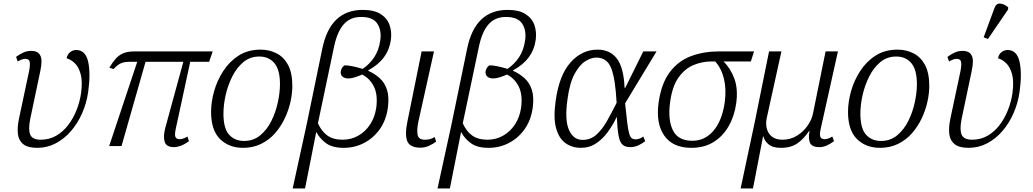

<svg xmlns="http://www.w3.org/2000/svg" viewBox="-20 -827 5847 1087"><path d="M191 10Q138 10 112 -10.5Q86 -31 81.5 -67.5Q77 -104 87 -153L145 -426Q152 -464 147.5 -479Q143 -494 123 -494Q106 -494 80 -479L71 -505Q88 -518 110 -528.5Q132 -539 155 -539Q188 -539 201.5 -523Q215 -507 215 -481Q215 -455 208 -424L151 -153Q139 -92 151.5 -64Q164 -36 211 -36Q259 -36 298 -58.5Q337 -81 366 -119Q395 -157 413.5 -204Q432 -251 439 -300Q448 -367 436.5 -408Q425 -449 402.5 -470Q380 -491 357 -497Q362 -521 378 -532.5Q394 -544 411 -544Q464 -544 479 -478Q494 -412 479 -305Q470 -243 445 -186Q420 -129 382 -85Q344 -41 295.5 -15.5Q247 10 191 10Z M598 0 757 -477H711Q682 -477 663 -468Q644 -459 623 -436L599 -444Q617 -474 635 -494.5Q653 -515 678 -525.5Q703 -536 743 -536H1184L1164 -477H1057L976 -102Q967 -63 973.5 -51Q980 -39 996 -39Q1017 -39 1041 -54L1050 -28Q1024 -9 1003 -1.5Q982 6 965 6Q921 6 912 -25Q903 -56 916 -104L1018 -477H804L668 0Z M1356 10Q1276 10 1225.5 -40Q1175 -90 1175 -194Q1175 -249 1192 -310Q1209 -371 1244 -425Q1279 -479 1331.5 -512.5Q1384 -546 1456 -546Q1505 -546 1546 -525Q1587 -504 1611 -459Q1635 -414 1635 -341Q1635 -298 1624.5 -250.5Q1614 -203 1592 -156.5Q1570 -110 1537 -72.5Q1504 -35 1458.5 -12.5Q1413 10 1356 10ZM1362 -29Q1415 -29 1453.5 -61Q1492 -93 1516.5 -142.5Q1541 -192 1553 -247.5Q1565 -303 1565 -351Q1565 -432 1533.5 -469.5Q1502 -507 1448 -507Q1396 -507 1358 -475.5Q1320 -444 1295 -394Q1270 -344 1257.5 -288.5Q1245 -233 1245 -184Q1245 -100 1277 -64.5Q1309 -29 1362 -29Z M1637 240 1716 -122 1805 -553Q1850 -771 2034 -771Q2097 -771 2134 -748Q2171 -725 2185 -686.5Q2199 -648 2193 -602Q2178 -490 2065 -429V-426Q2101 -410 2129.5 -384.5Q2158 -359 2171 -318.5Q2184 -278 2176 -217Q2166 -146 2130 -95.5Q2094 -45 2041 -17.5Q1988 10 1926 10Q1861 10 1825 -17Q1789 -44 1772 -78H1770L1707 240ZM1920 -36Q1968 -36 2008.5 -59Q2049 -82 2075.5 -122.5Q2102 -163 2110 -216Q2120 -291 2096.5 -337.5Q2073 -384 2030 -405Q2013 -397 1991 -390Q1969 -383 1955 -383Q1933 -382 1920 -392.5Q1907 -403 1909 -422Q1910 -429 1914.5 -439Q1919 -449 1930 -457Q1945 -458 1975 -452Q2005 -446 2033 -437Q2071 -462 2098 -502Q2125 -542 2133 -599Q2141 -656 2116 -693.5Q2091 -731 2025 -731Q1963 -731 1926.5 -690Q1890 -649 1872 -566L1780 -129Q1800 -84 1833 -60Q1866 -36 1920 -36Z M2361 9Q2300 9 2285.5 -28.5Q2271 -66 2287 -141L2367 -536H2437L2349 -140Q2339 -95 2344 -65.5Q2349 -36 2385 -36Q2401 -36 2413 -39Q2425 -42 2441 -51L2449 -25Q2432 -12 2408.5 -1.5Q2385 9 2361 9Z M2457 240 2536 -122 2625 -553Q2670 -771 2854 -771Q2917 -771 2954 -748Q2991 -725 3005 -686.5Q3019 -648 3013 -602Q2998 -490 2885 -429V-426Q2921 -410 2949.5 -384.5Q2978 -359 2991 -318.5Q3004 -278 2996 -217Q2986 -146 2950 -95.5Q2914 -45 2861 -17.5Q2808 10 2746 10Q2681 10 2645 -17Q2609 -44 2592 -78H2590L2527 240ZM2740 -36Q2788 -36 2828.5 -59Q2869 -82 2895.5 -122.5Q2922 -163 2930 -216Q2940 -291 2916.5 -337.5Q2893 -384 2850 -405Q2833 -397 2811 -390Q2789 -383 2775 -383Q2753 -382 2740 -392.5Q2727 -403 2729 -422Q2730 -429 2734.5 -439Q2739 -449 2750 -457Q2765 -458 2795 -452Q2825 -446 2853 -437Q2891 -462 2918 -502Q2945 -542 2953 -599Q2961 -656 2936 -693.5Q2911 -731 2845 -731Q2783 -731 2746.5 -690Q2710 -649 2692 -566L2600 -129Q2620 -84 2653 -60Q2686 -36 2740 -36Z M3268 10Q3220 10 3182.5 -16Q3145 -42 3128.5 -100.5Q3112 -159 3126 -257Q3146 -402 3210.5 -474Q3275 -546 3363 -546Q3433 -546 3472 -496Q3511 -446 3516 -330H3520L3622 -536H3697L3519 -242Q3526 -174 3531 -133Q3536 -92 3542 -71.5Q3548 -51 3556.5 -44.5Q3565 -38 3579 -38Q3590 -38 3601.5 -42.5Q3613 -47 3622 -54L3633 -28Q3620 -17 3597 -5.5Q3574 6 3548 6Q3520 6 3504.5 -8Q3489 -22 3482 -59Q3475 -96 3472 -166Q3451 -121 3422 -81Q3393 -41 3355 -15.5Q3317 10 3268 10ZM3278 -35Q3324 -35 3357 -65Q3390 -95 3417 -143Q3444 -191 3471 -245Q3464 -380 3440.5 -440.5Q3417 -501 3356 -501Q3327 -501 3294 -480.5Q3261 -460 3233 -408.5Q3205 -357 3193 -266Q3176 -149 3201 -92Q3226 -35 3278 -35Z M3894 10Q3789 10 3740.5 -59.5Q3692 -129 3709 -249Q3725 -357 3773 -420Q3821 -483 3893 -509.5Q3965 -536 4050 -536H4249L4231 -479H4076Q4117 -439 4138 -380.5Q4159 -322 4148 -242Q4138 -170 4105.5 -113Q4073 -56 4020 -23Q3967 10 3894 10ZM3900 -30Q3971 -30 4019.5 -87Q4068 -144 4083 -247Q4093 -322 4078.5 -381.5Q4064 -441 4029 -479H4006Q3956 -479 3907 -459Q3858 -439 3822 -389Q3786 -339 3774 -250Q3760 -151 3789 -90.5Q3818 -30 3900 -30Z M4173 240 4252 -131 4334 -536H4404L4322 -164Q4314 -131 4320.5 -102Q4327 -73 4349 -54.5Q4371 -36 4410 -36Q4456 -36 4492.5 -59Q4529 -82 4552.5 -116Q4576 -150 4583 -186L4654 -536H4724L4628 -105Q4619 -68 4624 -53.5Q4629 -39 4649 -39Q4658 -39 4668.5 -42.5Q4679 -46 4692 -54L4702 -28Q4682 -13 4661.5 -3.5Q4641 6 4618 6Q4578 6 4566.5 -17Q4555 -40 4563 -86H4561Q4531 -41 4494.5 -15.5Q4458 10 4400 10Q4354 10 4331 -10Q4308 -30 4302 -55H4300L4243 240Z M4962 10Q4882 10 4831.5 -40Q4781 -90 4781 -194Q4781 -249 4798 -310Q4815 -371 4850 -425Q4885 -479 4937.5 -512.5Q4990 -546 5062 -546Q5111 -546 5152 -525Q5193 -504 5217 -459Q5241 -414 5241 -341Q5241 -298 5230.5 -250.5Q5220 -203 5198 -156.5Q5176 -110 5143 -72.5Q5110 -35 5064.5 -12.5Q5019 10 4962 10ZM4968 -29Q5021 -29 5059.5 -61Q5098 -93 5122.5 -142.5Q5147 -192 5159 -247.5Q5171 -303 5171 -351Q5171 -432 5139.5 -469.5Q5108 -507 5054 -507Q5002 -507 4964 -475.5Q4926 -444 4901 -394Q4876 -344 4863.5 -288.5Q4851 -233 4851 -184Q4851 -100 4883 -64.5Q4915 -29 4968 -29Z M5464 10Q5411 10 5385 -10.5Q5359 -31 5354.5 -67.5Q5350 -104 5360 -153L5418 -426Q5425 -464 5420.5 -479Q5416 -494 5396 -494Q5379 -494 5353 -479L5344 -505Q5361 -518 5383 -528.5Q5405 -539 5428 -539Q5461 -539 5474.5 -523Q5488 -507 5488 -481Q5488 -455 5481 -424L5424 -153Q5412 -92 5424.5 -64Q5437 -36 5484 -36Q5532 -36 5571 -58.5Q5610 -81 5639 -119Q5668 -157 5686.5 -204Q5705 -251 5712 -300Q5721 -367 5709.5 -408Q5698 -449 5675.5 -470Q5653 -491 5630 -497Q5635 -521 5651 -532.5Q5667 -544 5684 -544Q5737 -544 5752 -478Q5767 -412 5752 -305Q5743 -243 5718 -186Q5693 -129 5655 -85Q5617 -41 5568.5 -15.5Q5520 10 5464 10ZM5573 -606 5549 -616 5610 -781Q5620 -810 5644.5 -806.5Q5669 -803 5688 -785L5687 -773Z"/></svg>

Font: Noto Serif Light
Style: Italic
Weight: 300
Italic angle: -12°
Designer: Monotype Design Team
Foundry: Monotype Imaging Inc.
Version: Version 2.013